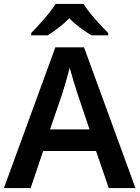

<svg xmlns="http://www.w3.org/2000/svg" viewBox="-20 -958 711 978"><path d="M406 -938H263C236 -893 176 -828 139 -790V-778H223C258 -800 298 -829 333 -865C368 -829 411 -799 446 -778H531V-790C494 -827 432 -893 406 -938ZM534 0H670L408 -717H262L0 0H136L200 -189H469ZM374 -483 436 -299H235L298 -483C305 -506 325 -572 335 -613C344 -578 365 -510 374 -483Z"/></svg>

Font: Noto Sans Vithkuqi SemiBold
Style: Regular
Weight: 600
Version: Version 1.001